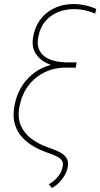

<svg xmlns="http://www.w3.org/2000/svg" viewBox="-20 -741 492 941"><path d="M451.7 -696.8 446.3 -674.3Q429.2 -681.6 412.4 -686.5Q395.5 -691.4 377.7 -693.8Q359.9 -696.3 342.8 -696.3Q298.8 -696.3 262.5 -680.9Q226.1 -665.5 200.9 -635.5Q175.8 -605.5 168 -560.1Q160.6 -525.4 170.2 -501.5Q179.7 -477.5 199.7 -463.4Q219.7 -449.2 246.8 -442.6Q273.9 -436 303.7 -435.1H355L351.6 -410.2H302.7Q269 -411.1 238 -420.2Q207 -429.2 182.9 -447.8Q158.7 -466.3 147.2 -493.7Q135.7 -521 142.1 -558.1Q148.4 -596.7 165.8 -627Q183.1 -657.2 209.7 -678.2Q236.3 -699.2 269.5 -710.2Q302.7 -721.2 342.3 -721.2Q361.8 -720.7 380.4 -718Q398.9 -715.3 417.2 -710Q435.5 -704.6 451.7 -696.8ZM301.8 -432.1H355L351.1 -409.2L303.2 -409.7Q243.2 -409.2 195.8 -385.3Q148.4 -361.3 117.4 -319.1Q86.4 -276.9 75.2 -217.8Q65.4 -165.5 81.5 -127.2Q97.7 -88.9 132.1 -62.5Q166.5 -36.1 211.4 -20L239.7 -9.8Q259.8 -2.4 278.1 7.8Q296.4 18.1 306.4 34.2Q316.4 50.3 312.5 74.7Q308.6 97.7 297.6 117.2Q286.6 136.7 270.8 152.8Q254.9 168.9 234.9 180.2L218.8 162.6Q235.8 152.8 250.5 139.4Q265.1 126 274.7 109.6Q284.2 93.3 287.6 72.8Q290.5 55.7 282.7 44.9Q274.9 34.2 261.2 27.1Q247.6 20 233.4 14.6L206.1 4.9Q167 -9.3 135 -29.5Q103 -49.8 81.3 -76.9Q59.6 -104 51 -139.4Q42.5 -174.8 50.3 -219.7Q58.6 -267.6 80.1 -306.4Q101.6 -345.2 134.5 -373.5Q167.5 -401.9 209.5 -416.7Q251.5 -431.6 301.8 -432.1Z"/></svg>

Font: Roboto Condensed Thin
Style: Italic
Weight: 250
Italic angle: -12°
Designer: Christian Robertson
Foundry: Google
Version: Version 3.008; 2023